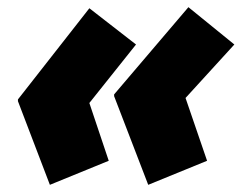

<svg xmlns="http://www.w3.org/2000/svg" viewBox="-20 -552 673 535"><path d="M393 -37 557 -104 497 -279 633 -428 505 -532 298 -289V-284ZM119 -37 283 -104 229 -265 359 -428 229 -529 30 -275V-270Z"/></svg>

Font: Noto Sans UI Black
Style: Italic
Weight: 900
Italic angle: -372°
Designer: Monotype Design Team
Foundry: Monotype Imaging Inc.
Version: Version 1.901